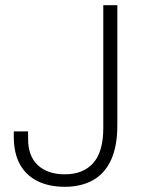

<svg xmlns="http://www.w3.org/2000/svg" viewBox="-20 -706 569 738"><path d="M229 12Q168 12 124 -10Q80 -32 56.5 -74.5Q33 -117 33 -181V-201H88V-171Q88 -106 125.5 -71Q163 -36 229 -36Q300 -36 338.5 -79.5Q377 -123 377 -214V-686H431V-224Q431 -144 407 -91.5Q383 -39 337.5 -13.5Q292 12 229 12Z"/></svg>

Font: Archivo Thin
Style: Regular
Weight: 250
Designer: Hector Gatti
Foundry: Omnibus-Type
Version: Version 2.001